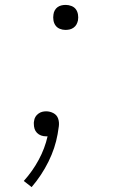

<svg xmlns="http://www.w3.org/2000/svg" viewBox="-20 -548 490 783"><path d="M247 -426Q235 -426 224 -430.5Q213 -435 206.5 -444Q200 -453 198 -465Q196 -477 198 -489Q199 -498 203.5 -506Q208 -514 215 -519Q222 -524 230.5 -526Q239 -528 248 -528Q260 -528 271.5 -523.5Q283 -519 289.5 -510Q296 -501 298 -489Q300 -477 298 -465Q296 -456 292 -448.5Q288 -441 280.5 -435.5Q273 -430 264.5 -428Q256 -426 247 -426ZM109 215 77 190Q113 150 138 103.5Q163 57 174 8H168Q157 8 147.5 4.5Q138 1 131 -6Q124 -13 121 -22.5Q118 -32 118 -43Q118 -46 118 -49Q118 -52 119 -55Q120 -64 124.5 -71.5Q129 -79 136.5 -84.5Q144 -90 152 -92Q160 -94 168 -94Q184 -94 198 -86.5Q212 -79 217 -64.5Q222 -50 220 -33.5Q218 -17 215 -1Q205 56 177.5 111.5Q150 167 109 215Z"/></svg>

Font: Iosevka Etoile Extralight
Style: Italic
Weight: 200
Italic angle: -9°
Designer: Belleve Invis
Foundry: Belleve Invis
Version: Version 22.1.2; ttfautohint (v1.8.4)